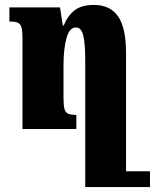

<svg xmlns="http://www.w3.org/2000/svg" viewBox="-20 -522 627 777"><path d="M587 171V235H374H325V-276Q325 -345 317 -378Q309 -411 287 -411Q261 -411 249 -367.5Q237 -324 237 -257V-125Q237 -95 241 -81Q245 -67 255.5 -62Q266 -57 289 -57V0H71V-368Q71 -397 67 -411Q63 -425 52 -430Q41 -435 18 -435V-492H223L234 -419H238Q253 -457 281 -479.5Q309 -502 360 -502Q426 -502 458 -455.5Q490 -409 490 -309V171Z"/></svg>

Font: Noto Serif Armenian Black Cond
Style: Regular
Weight: 900
Width: 3
Designer: Monotype Design team
Foundry: Monotype Imaging Inc.
Version: Version 1.000